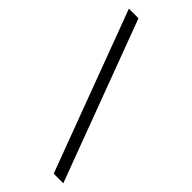

<svg xmlns="http://www.w3.org/2000/svg" viewBox="-230 -760 807 807"><g transform="rotate(45 173.5 -357.0)"><path d="M69 -714 336 0H279L12 -714Z"/></g></svg>

Font: Noto Sans Thai Looped Light
Style: Regular
Weight: 300
Designer: Sasikarn Vongin, Ben Mitchell
Foundry: The Fontpad Ltd
Version: Version 1.001; ttfautohint (v1.8.4.7-5d5b)